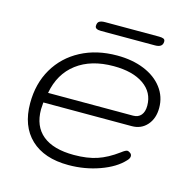

<svg xmlns="http://www.w3.org/2000/svg" viewBox="-96 -721 825 825"><g transform="rotate(15 317.0 -308.0)"><path d="M51 -206Q51 -293 90 -359.5Q129 -426 199 -463Q269 -500 360 -500Q428 -500 480.5 -478.5Q533 -457 562.5 -418Q592 -379 592 -329Q592 -282 566 -252.5Q540 -223 498 -223H105Q103 -201 103 -192Q103 -117 150.5 -78Q198 -39 290 -39Q349 -39 392.5 -53.5Q436 -68 482 -102Q500 -116 508 -116Q513 -116 520 -111Q528 -106 528 -97Q528 -87 517 -76Q482 -38 416.5 -14.5Q351 9 278 9Q170 9 110.5 -47.5Q51 -104 51 -206ZM492 -268Q515 -268 527.5 -283Q540 -298 540 -325Q540 -384 491 -418Q442 -452 357 -452Q257 -452 193.5 -404Q130 -356 114 -268ZM238 -599Q238 -614 246.5 -619.5Q255 -625 272 -625H512Q525 -625 532 -622Q539 -619 539 -610Q539 -584 505 -584H265Q238 -584 238 -599Z"/></g></svg>

Font: Kodchasan ExtraLight
Style: Italic
Weight: 275
Italic angle: -10°
Version: Version 1.000; ttfautohint (v1.6)